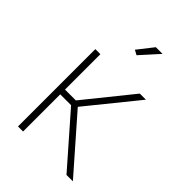

<svg xmlns="http://www.w3.org/2000/svg" viewBox="-216 -821 913 913"><g transform="rotate(45 240.5 -365.0)"><path d="M240 -638 216 -651 278 -730H323ZM81 0V-520H115V-282H188L380 -520H421L216 -267L450 0H407L188 -250H115V0Z"/></g></svg>

Font: Raleway-v4020 ExtraLight
Style: Regular
Weight: 275
Designer: Matt McInerney, Pablo Impallari, Rodrigo Fuenzalida
Foundry: Matt McInerney, Pablo Impallari, Rodrigo Fuenzalida
Version: Version 4.020;PS 004.020;hotconv 1.0.88;makeotf.lib2.5.64775